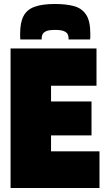

<svg xmlns="http://www.w3.org/2000/svg" viewBox="-20 -943 537 963"><path d="M33 0V-700H464V-513H236V-434H439V-264H236V-184H479V0ZM256 -923Q311 -923 350.5 -912.5Q390 -902 411.5 -870Q433 -838 433 -774Q433 -767 433 -759.5Q433 -752 432 -745H324Q324 -746 324 -747Q324 -748 324 -750Q324 -759 320.5 -769Q317 -779 302.5 -786Q288 -793 256 -793Q224 -793 210 -786Q196 -779 192.5 -769Q189 -759 189 -750Q189 -748 189 -747Q189 -746 189 -745H82Q81 -752 81 -759.5Q81 -767 81 -774Q81 -830 98 -862.5Q115 -895 153.5 -909Q192 -923 256 -923Z"/></svg>

Font: Georama SemiCondensed Black
Style: Regular
Weight: 900
Width: 4
Designer: Jean-Baptiste Levee
Foundry: Production Type
Version: Version 1.001